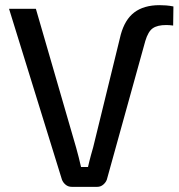

<svg xmlns="http://www.w3.org/2000/svg" viewBox="-20 -724 692 744"><path d="M258 0Q244 0 234 -8.5Q224 -17 220 -28L15 -690H119L275 -152Q280 -133 285 -114.5Q290 -96 294 -77H321Q324 -90 326.5 -100Q329 -110 332.5 -123Q336 -136 341 -153L448 -590Q456 -619 469 -640.5Q482 -662 500.5 -676Q519 -690 543.5 -697Q568 -704 598 -704Q610 -704 623.5 -703Q637 -702 652 -699L651 -625Q646 -626 637 -626.5Q628 -627 624 -627Q590 -627 572 -614.5Q554 -602 543 -565L394 -28Q390 -17 380 -8.5Q370 0 357 0Z"/></svg>

Font: Exo 2 Medium
Style: Regular
Weight: 500
Designer: Natanael Gama
Foundry: Natanael Gama
Version: Version 2.010